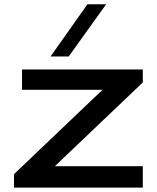

<svg xmlns="http://www.w3.org/2000/svg" viewBox="-20 -857 716 877"><path d="M293.9 -599.1H210.9L379.4 -837.4H464.8ZM632.3 -97.7V0H43.9V-61.5L448.2 -446.8H80.6V-539.6H632.3V-480.5L230.5 -97.7Z"/></svg>

Font: Squarish Sans CT
Style: RegularSC
Weight: 400
Version: Version 0.9